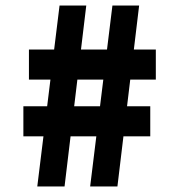

<svg xmlns="http://www.w3.org/2000/svg" viewBox="-20 -670 640 690"><path d="M304 0 384 -650H480L402 0ZM114 0 194 -650H290L212 0ZM84 -384V-492H540V-384ZM64 -180V-288H520V-180Z"/></svg>

Font: Source Code Pro ExtraLight Black
Style: Regular
Weight: 900
Monospace: yes
Version: Version 1.018;hotconv 1.0.116;makeotfexe 2.5.65601